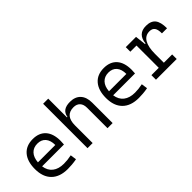

<svg xmlns="http://www.w3.org/2000/svg" viewBox="53 -1480 2239 2239"><g transform="rotate(-45 1172.0 -361.0)"><path d="M337.9 9.8Q207.5 9.8 136.5 -60.5Q65.4 -130.9 65.4 -261.7Q65.4 -387.7 125.5 -457.5Q185.5 -527.3 294.9 -527.3Q397.9 -527.3 454.3 -464.4Q510.7 -401.4 510.7 -283.2Q510.7 -250.5 507.8 -224.6H147.5Q158.2 -147.5 210.4 -106.7Q262.7 -65.9 349.6 -65.9Q410.2 -65.9 474.6 -79.6L485.4 -3.9Q445.3 3.9 407.7 6.8Q370.1 9.8 337.9 9.8ZM146 -292H432.6Q432.6 -368.7 396.5 -410.2Q360.4 -451.7 295.9 -451.7Q230 -451.7 190.9 -410.2Q151.9 -368.7 146 -292Z M1001.5 0V-337.4Q1001.5 -393.1 973.1 -423.3Q944.8 -453.6 893.6 -453.6Q756.3 -453.6 756.3 -291.5V0H671.9V-732.4H756.3V-423.8H764.2Q779.3 -527.3 908.2 -527.3Q993.2 -527.3 1039.6 -477.5Q1085.9 -427.7 1085.9 -336.9V0Z M1509.8 9.8Q1379.4 9.8 1308.3 -60.5Q1237.3 -130.9 1237.3 -261.7Q1237.3 -387.7 1297.4 -457.5Q1357.4 -527.3 1466.8 -527.3Q1569.8 -527.3 1626.2 -464.4Q1682.6 -401.4 1682.6 -283.2Q1682.6 -250.5 1679.7 -224.6H1319.3Q1330.1 -147.5 1382.3 -106.7Q1434.6 -65.9 1521.5 -65.9Q1582 -65.9 1646.5 -79.6L1657.2 -3.9Q1617.2 3.9 1579.6 6.8Q1542 9.8 1509.8 9.8ZM1317.9 -292H1604.5Q1604.5 -368.7 1568.4 -410.2Q1532.2 -451.7 1467.8 -451.7Q1401.9 -451.7 1362.8 -410.2Q1323.7 -368.7 1317.9 -292Z M2005.9 -222.7V-75.2H2142.6V0H1800.8V-75.2H1921.9V-442.4H1820.3V-517.6H1989.7L2004.4 -384.8H2013.7Q2027.3 -527.3 2161.6 -527.3Q2242.7 -527.3 2279.5 -481.4Q2316.4 -435.5 2316.4 -333H2232.4Q2232.4 -397 2211.9 -425.3Q2191.4 -453.6 2146.5 -453.6Q2075.7 -453.6 2040.8 -393.6Q2005.9 -333.5 2005.9 -222.7Z"/></g></svg>

Font: Cascadia Code NF SemiLight
Style: Regular
Weight: 350
Monospace: yes
Designer: Aaron Bell
Foundry: Saja Typeworks
Version: Version 2404.023; ttfautohint (v1.8.4)